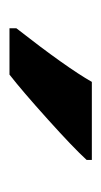

<svg xmlns="http://www.w3.org/2000/svg" viewBox="77 -884 216 411"><g transform="rotate(90 185.5 -678.0)"><path d="M139.2 -589.8H40V-604.5Q124 -711.9 154.8 -766.1H321.8V-754.9Q296.4 -727.1 235.1 -671.9Q173.8 -616.7 139.2 -589.8Z"/></g></svg>

Font: Cadman
Style: Bold
Weight: 700
Designer: Paul James MIller
Foundry: High-Logic / Made with FontCreator
Version: Version 2.114;March 28, 2021;FontCreator 13.0.0.2683 64-bit